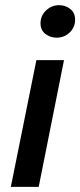

<svg xmlns="http://www.w3.org/2000/svg" viewBox="-20 -724 311 744"><path d="M22 0 121 -491H228L130 0ZM199 -578Q175 -578 156 -592.5Q137 -607 137 -634Q137 -663 158.5 -683.5Q180 -704 209 -704Q233 -704 252 -689.5Q271 -675 271 -648Q271 -618 250 -598Q229 -578 199 -578Z"/></svg>

Font: Source Sans Pro SemiBold
Style: Italic
Weight: 600
Italic angle: -11°
Designer: Paul D. Hunt
Foundry: Adobe Systems Incorporated
Version: Version 1.095;hotconv 1.0.109;makeotfexe 2.5.65596